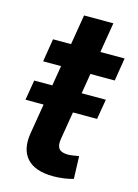

<svg xmlns="http://www.w3.org/2000/svg" viewBox="-107 -736 579 803"><g transform="rotate(15 183.0 -334.5)"><path d="M334.5 -358.9 319.8 -272H9.8L24.4 -358.9ZM365.7 -545.9 349.6 -446.3H39.6L55.7 -545.9ZM155.3 -675.8H282.2L195.8 -153.8Q190.4 -123.5 201.2 -109.9Q211.9 -96.2 240.7 -96.2Q249 -96.2 263.7 -98.4Q278.3 -100.6 287.6 -102.5L291 -4.4Q270 1.5 247.8 4.4Q225.6 7.3 204.6 7.3Q125.5 7.3 90.1 -31.7Q54.7 -70.8 66.9 -143.1Z"/></g></svg>

Font: Inter SemiBold
Style: Italic
Weight: 600
Italic angle: -9.3988°
Designer: Rasmus Andersson
Foundry: rsms
Version: Version 4.001;git-66647c0bb